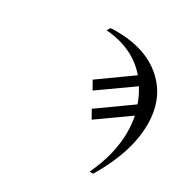

<svg xmlns="http://www.w3.org/2000/svg" viewBox="-127 -654 730 749"><g transform="rotate(30 238.0 -279.5)"><path d="M347.2 -436Q276.4 -518.1 153.8 -526.9L163.1 -542Q170.9 -543 188 -543Q321.3 -543 398.7 -474.1Q476.1 -405.3 476.1 -288.1Q476.1 -163.1 388.2 -16.1H372.1Q422.9 -123.5 422.9 -221.2Q422.9 -258.8 416 -293.9L277.8 -195.8L256.8 -232.9L402.8 -336.9Q392.6 -368.2 372.1 -400.9L224.1 -295.9L203.1 -333Z"/></g></svg>

Font: Common Serif
Style: Italic
Weight: 400
Italic angle: -12°
Designer: Philipp H. Poll, Khaled Hosny
Foundry: Stefan Peev, Context Ltd.
Version: Version 1.026